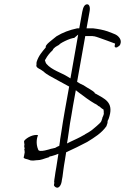

<svg xmlns="http://www.w3.org/2000/svg" viewBox="-20 -775 582 894"><path d="M151 -488C151 -486 149 -481 150 -479V-475C147 -466 151 -461 162 -455C171 -451 179 -444 184 -441C189 -435 201 -428 209 -423C240 -405 270 -390 302 -372L281 -255C275 -223 271 -194 266 -163C264 -146 260 -130 259 -116L256 -96C249 -93 242 -90 236 -86H234C229 -85 225 -83 217 -82C217 -82 162 -63 158 -78C145 -108 153 -136 156 -143L157 -146C135 -150 106 -135 94 -121C90 -117 93 -114 94 -100L93 -98C92 -91 94 -88 95 -84L93 -80C93 -79 95 -74 95 -66C94 -55 91 -47 90 -41C92 -38 95 -37 100 -35C108 -34 116 -30 123 -28C131 -27 139 -27 150 -29H152C172 -29 183 -36 208 -43L212 -47H216C221 -48 229 -51 239 -54L252 -59L242 5C239 20 237 35 235 49C233 58 233 64 232 72L233 76L231 87C232 92 239 99 247 99C257 98 266 85 268 64L271 48C272 40 273 29 275 17C277 3 279 -12 282 -28L288 -66C321 -81 354 -97 386 -114C420 -135 453 -155 476 -188C476 -190 478 -195 478 -195L479 -197C481 -202 481 -206 481 -211L482 -214C486 -220 488 -228 490 -235C508 -300 467 -315 425 -339L422 -340L421 -343C412 -354 389 -364 369 -378C359 -382 348 -388 339 -394L377 -607H411C412 -607 414 -606 417 -606H419C426 -605 432 -602 439 -600C467 -591 490 -581 516 -572L514 -562C513 -556 516 -554 521 -554C526 -554 526 -555 528 -557C534 -560 540 -563 542 -576C543 -583 542 -589 538 -596C526 -615 511 -617 481 -629C460 -636 439 -640 414 -643H383L397 -721C401 -741 396 -755 386 -755C374 -755 367 -742 363 -720L349 -643H339C302 -635 273 -624 243 -606C235 -600 224 -591 217 -585C206 -576 194 -566 193 -558V-554C177 -535 160 -516 151 -488ZM189 -495 192 -499C200 -515 213 -530 225 -541C230 -554 246 -561 253 -565C259 -571 265 -575 271 -578C286 -586 303 -594 321 -598H325L344 -614L308 -410L295 -418C267 -436 220 -449 196 -478C192 -483 191 -490 189 -495ZM320 -283 333 -355 347 -344C371 -326 396 -307 422 -292H423C425 -290 428 -289 430 -288C434 -286 437 -281 441 -280H442L454 -270C457 -268 459 -267 462 -265C462 -260 464 -256 463 -250C463 -243 465 -247 461 -237C461 -237 460 -233 457 -228L456 -223C454 -220 454 -214 451 -210V-209C447 -203 439 -196 430 -188L411 -172C409 -171 406 -167 400 -164C389 -156 378 -152 371 -146H370C350 -134 329 -125 308 -115L292 -107L296 -132C299 -154 303 -177 306 -201C311 -227 315 -254 320 -283ZM296 -132Z"/></svg>

Font: Scribbler
Style: HLIta
Weight: 100
Designer: Mew Too
Foundry: Cannot Into Space Fonts
Version: Version 1.001